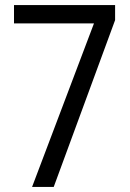

<svg xmlns="http://www.w3.org/2000/svg" viewBox="-20 -734 512 754"><path d="M106 0H191L432 -655V-714H35V-642H349Z"/></svg>

Font: Noto Sans Sinhala Condensed
Style: Regular
Weight: 400
Width: 3
Designer: Jelle Bosma - Monotype Design Team
Foundry: Monotype Imaging Inc.
Version: Version 2.006